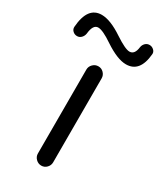

<svg xmlns="http://www.w3.org/2000/svg" viewBox="-214 -800 738 871"><g transform="rotate(30 155.0 -365.0)"><path d="M115 -480Q115 -496 127 -508Q139 -520 155.5 -520Q172 -520 183.5 -508Q195 -496 195 -480V-40Q195 -24 183.5 -12Q172 0 155.5 0Q139 0 127 -12Q115 -24 115 -40ZM-29 -621Q-21 -730 52 -730Q98 -730 165 -685Q221 -648 243 -648Q270 -648 275 -689Q277 -702 286 -711Q295 -720 308 -720Q321 -720 331 -710.5Q341 -701 339 -688Q330 -590 258 -590Q213 -590 144 -636Q91 -672 67 -672Q40 -672 35 -622Q33 -609 24 -599.5Q15 -590 2 -590Q-11 -590 -20.5 -599Q-30 -608 -29 -621Z"/></g></svg>

Font: Rounded Mplus 1c
Style: Regular
Weight: 400
Version: Version 1.059.20150529